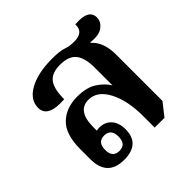

<svg xmlns="http://www.w3.org/2000/svg" viewBox="-158 -738 891 891"><g transform="rotate(-45 287.0 -293.0)"><path d="M275 -86Q275 -129 253.5 -153Q232 -177 197 -178Q184 -178 176 -176V-198Q176 -305 250 -305Q307 -305 341.5 -239.5Q376 -174 376 -71V4H440L489 -58V-362Q489 -445 444 -484L445 -487Q498 -481 523 -500.5Q548 -520 548 -547Q548 -603 454 -595Q457 -542 394 -542Q363 -542 340 -550.5Q317 -559 265 -559Q172 -559 115 -527.5Q58 -496 58 -443Q58 -378 172 -386Q172 -455 195 -484Q218 -513 271 -513Q328 -513 352 -483Q376 -453 376 -388V-273Q359 -302 322.5 -327Q286 -352 223 -352Q150 -352 105.5 -309Q61 -266 61 -170V-104Q61 10 170 10Q275 10 275 -86ZM184 -35Q140 -35 140 -85Q140 -136 184 -136Q228 -136 228 -85Q228 -35 184 -35Z"/></g></svg>

Font: Noto Serif Thai SemiCondensed Semi
Style: Regular
Weight: 600
Width: 4
Designer: Monotype Design Team
Foundry: Monotype Imaging Inc.
Version: Version 1.901